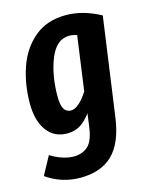

<svg xmlns="http://www.w3.org/2000/svg" viewBox="-116 -620 713 914"><g transform="rotate(-15 240.0 -163.0)"><path d="M468 -499 400 -12Q383 108 325.5 164Q268 220 166 220Q74 220 -1 167L48 77Q109 114 162 114Q204 114 231.5 89.5Q259 65 268 -1L277 -68Q253 -35 225.5 -17.5Q198 0 160 0Q96 0 60 -49.5Q24 -99 24 -183Q24 -276 52 -358.5Q80 -441 141.5 -493.5Q203 -546 298 -546Q382 -546 468 -499ZM160 -181Q160 -139 171.5 -120Q183 -101 205 -101Q243 -101 289 -172L326 -440Q307 -447 288 -447Q225 -447 192.5 -367Q160 -287 160 -181Z"/></g></svg>

Font: Fira Sans Compressed SemiBold
Style: Italic
Weight: 600
Width: 1
Italic angle: -8°
Designer: bBox Type GmbH & Carrois Corporate GbR & Edenspiekermann AG
Foundry: bBox Type GmbH & Carrois Corporate GbR & Edenspiekermann AG
Version: Version 4.301